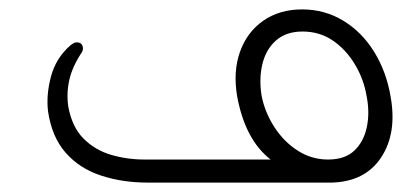

<svg xmlns="http://www.w3.org/2000/svg" viewBox="-20 -388 891 408"><path d="M810 -183Q824 -105 790 -53.5Q756 -2 685 0H294Q240 0 194.5 -15Q149 -30 119.5 -63.5Q90 -97 82 -152Q78 -187 88.5 -226Q99 -265 130 -292Q133 -294 136 -296Q139 -298 143 -298Q154 -298 156 -288Q157 -282 154 -277Q134 -247 127.5 -219Q121 -191 125 -162Q133 -118 157.5 -93.5Q182 -69 216 -59Q250 -49 287 -49H555Q501 -91 484 -183Q475 -236 490 -278Q505 -320 539.5 -344Q574 -368 622 -368Q670 -368 709.5 -344Q749 -320 775 -278Q801 -236 810 -183ZM677 -49Q713 -49 733 -68Q753 -87 759.5 -118Q766 -149 759 -184Q753 -220 734 -251.5Q715 -283 687 -302Q659 -321 623 -321Q588 -321 566.5 -302Q545 -283 537.5 -251.5Q530 -220 536 -184Q543 -149 563 -118Q583 -87 612.5 -68Q642 -49 677 -49Z"/></svg>

Font: Zain Light
Style: Italic
Weight: 300
Italic angle: -10°
Designer: Zain,Boutros
Foundry: Mobile Telecommunications Company (Zain), 2024
Version: Version 1.51; ttfautohint (v1.8.4)